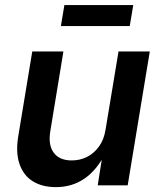

<svg xmlns="http://www.w3.org/2000/svg" viewBox="-20 -749 646 776"><path d="M206.1 7.3Q150.4 7.3 112.5 -16.4Q74.7 -40 58.8 -86.2Q43 -132.3 53.7 -197.8L110.4 -541H236.3L183.1 -217.3Q174.3 -162.6 197.3 -131.6Q220.2 -100.6 270 -100.6Q303.7 -100.6 332 -115Q360.4 -129.4 380.4 -157.2Q400.4 -185.1 406.7 -225.6L459 -541H585.4L496.1 0H375L396 -134.3H408.2Q373.5 -63.5 322.8 -28.1Q272 7.3 206.1 7.3ZM518.6 -728.5 504.4 -643.6H226.1L240.2 -728.5Z"/></svg>

Font: Inter 17pt SemiBold
Style: Italic
Weight: 600
Italic angle: -9.3988°
Version: Version 4.001;git-66647c0bb